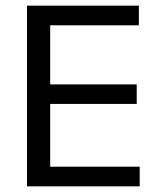

<svg xmlns="http://www.w3.org/2000/svg" viewBox="-20 -659 563 679"><path d="M75.5 0V-639H157.5V0ZM100 0V-69.5H474V0ZM122.5 -291.5V-360.5H463.5V-291.5ZM99.5 -569.5V-639H471V-569.5Z"/></svg>

Font: Anek Odia Medium
Style: Regular
Weight: 400
Version: Version 1.003